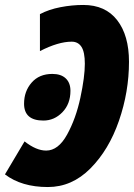

<svg xmlns="http://www.w3.org/2000/svg" viewBox="-48 -744 540 774"><path d="M472 -495Q472 -374 431.5 -257Q391 -140 316.5 -65Q242 10 145 10Q39 10 -28 -41L51 -174Q98 -137 138 -137Q187 -137 222.5 -201.5Q258 -266 276 -350Q294 -434 294 -487Q294 -534 280.5 -555Q267 -576 241 -576Q187 -576 113 -538V-687Q149 -706 195.5 -715Q242 -724 288 -724Q377 -724 424.5 -662.5Q472 -601 472 -495ZM49 -326Q49 -376 79.5 -411Q110 -446 163 -446Q198 -446 217 -428Q236 -410 236 -378Q236 -325 203.5 -291.5Q171 -258 127 -258Q49 -258 49 -326Z"/></svg>

Font: Noto Sans UI CondBlack
Style: Italic
Weight: 900
Width: 3
Italic angle: -12°
Designer: Monotype Design Team
Foundry: Monotype Imaging Inc.
Version: Version 1.001